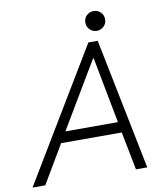

<svg xmlns="http://www.w3.org/2000/svg" viewBox="-125 -959 890 1037"><g transform="rotate(-10 319.5 -441.0)"><path d="M401.9 -719.7H453.1L598.1 0H536.1L495.1 -209.5H162.6L38.6 0H-31.2ZM484.4 -268.1 415.5 -629.9H411.6L196.3 -268.1ZM404.3 -827.6Q404.3 -850.6 420.2 -866.2Q436 -881.8 458.5 -881.8Q481.4 -881.8 497.1 -866.2Q512.7 -850.6 512.7 -827.6Q512.7 -805.2 497.1 -789.3Q481.4 -773.4 458.5 -773.4Q436 -773.4 420.2 -789.3Q404.3 -805.2 404.3 -827.6Z"/></g></svg>

Font: Reddit Sans Vanilla Light
Style: Italic
Weight: 300
Italic angle: -11.25°
Designer: Stephen Hutchings
Version: Version 1.013